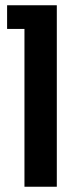

<svg xmlns="http://www.w3.org/2000/svg" viewBox="-20 -710 307 730"><path d="M73 -600H7V-690H196V0H73Z"/></svg>

Font: Mozilla Headline BETA SemiBold
Style: Regular
Weight: 600
Designer: Studio DRAMA
Foundry: Studio DRAMA
Version: Version 0.100